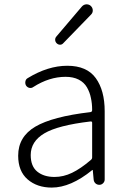

<svg xmlns="http://www.w3.org/2000/svg" viewBox="-20 -849 587 882"><path d="M217.8 12.7Q150.4 12.7 106.9 -24.9Q63.5 -62.5 63.5 -133.8Q63.5 -220.7 142.1 -267.1Q220.7 -313.5 395.5 -334Q403.3 -335 403.3 -343.8Q403.3 -374 397.5 -399.4Q392.6 -424.8 379.4 -447.8Q366.2 -470.7 341.3 -483.4Q316.4 -496.1 281.2 -496.1Q206.1 -496.1 132.8 -449.2Q125 -443.4 115.2 -445.3Q105.5 -447.3 99.6 -456.1Q94.7 -464.8 96.7 -475.1Q98.6 -485.4 107.4 -490.2Q200.2 -546.9 289.1 -546.9Q378.9 -546.9 419.9 -490.2Q460.9 -433.6 460.9 -337.9V-24.4Q460.9 -14.6 453.6 -7.3Q446.3 0 436.5 0Q425.8 0 418.5 -6.8Q411.1 -13.7 410.2 -24.4L406.2 -67.4Q406.2 -68.4 405.3 -68.4Q404.3 -68.4 403.3 -67.4Q304.7 12.7 217.8 12.7ZM230.5 -36.1Q271.5 -36.1 311 -55.2Q350.6 -74.2 397.5 -114.3Q403.3 -119.1 403.3 -126V-285.2Q403.3 -292 395.5 -291Q246.1 -273.4 183.6 -236.3Q121.1 -199.2 121.1 -136.7Q121.1 -85 151.4 -60.5Q181.6 -36.1 230.5 -36.1ZM270.5 -650.4Q264.6 -643.6 255.9 -643.6Q247.1 -643.6 240.2 -650.4Q233.4 -657.2 233.4 -667Q233.4 -674.8 239.3 -681.6L356.4 -819.3Q364.3 -828.1 376 -829.1Q377 -829.1 377.9 -829.1Q388.7 -829.1 396.5 -822.3Q406.2 -813.5 406.2 -800.8Q406.2 -790 398.4 -782.2Z"/></svg>

Font: irohamaru Light
Style: Regular
Weight: 200
Designer: [Source Han Sans]
Ryoko NISHIZUKA  (kana & ideographs); Paul D. Hunt (Latin, Greek & Cyrillic); Wenlong ZHANG  (bopomofo
Version: Version 1.01